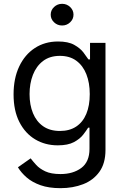

<svg xmlns="http://www.w3.org/2000/svg" viewBox="-20 -770 649 1006"><path d="M296.9 215.9Q236.2 215.9 192.5 200.5Q148.8 185 119.9 160Q90.9 134.9 73.9 106.5L140.6 59.7Q152 74.6 169.4 93.9Q186.8 113.3 217.2 127.7Q247.5 142 296.9 142Q362.9 142 405.9 110.1Q448.9 78.1 448.9 9.9V-100.9H441.8Q432.5 -85.9 415.7 -64.1Q398.8 -42.3 367.4 -25.4Q335.9 -8.5 282.7 -8.5Q216.6 -8.5 164.2 -39.8Q111.9 -71 81.5 -130.7Q51.1 -190.3 51.1 -275.6Q51.1 -359.4 80.6 -421.7Q110.1 -484 162.6 -518.3Q215.2 -552.6 284.1 -552.6Q337.4 -552.6 368.8 -535Q400.2 -517.4 417.1 -495.2Q433.9 -473 443.2 -458.8H451.7V-545.5H532.7V15.6Q532.7 85.9 500.9 130.1Q469.1 174.4 415.7 195.1Q362.2 215.9 296.9 215.9ZM294 -83.8Q344.5 -83.8 379.3 -106.9Q414.1 -130 432.2 -173.3Q450.3 -216.6 450.3 -277Q450.3 -335.9 432.5 -381Q414.8 -426.1 380 -451.7Q345.2 -477.3 294 -477.3Q240.8 -477.3 205.4 -450.3Q170.1 -423.3 152.5 -377.8Q134.9 -332.4 134.9 -277Q134.9 -220.2 152.9 -176.7Q170.8 -133.2 206.1 -108.5Q241.5 -83.8 294 -83.8ZM305.4 -636.4Q280.9 -636.4 263.3 -653.1Q245.7 -669.7 245.7 -693.2Q245.7 -716.6 263.3 -733.3Q280.9 -750 305.4 -750Q329.9 -750 347.5 -733.3Q365.1 -716.6 365.1 -693.2Q365.1 -669.7 347.5 -653.1Q329.9 -636.4 305.4 -636.4Z"/></svg>

Font: InterMG
Style: Regular
Weight: 400
Designer: Rasmus Andersson
Foundry: rsms
Version: Version 3.019;December 26, 2023;FontCreator 15.0.0.2955 64-b